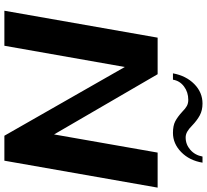

<svg xmlns="http://www.w3.org/2000/svg" viewBox="-54 -891 945 877"><g transform="rotate(90 418.5 -452.5)"><path d="M152 -700H319L594 -227L677 -700H837L714 0H600L286 -550L189 0H29ZM453 -905Q484 -905 507 -892.5Q530 -880 553 -858Q568 -843 581 -835.5Q594 -828 608 -828Q640 -828 664.5 -849.5Q689 -871 695 -905H723Q713 -845 674.5 -807.5Q636 -770 587 -770Q554 -770 534 -780.5Q514 -791 491 -812Q476 -827 464 -833.5Q452 -840 436 -840Q401 -840 375 -820.5Q349 -801 344 -770H315Q326 -830 364 -867.5Q402 -905 453 -905Z"/></g></svg>

Font: Fahkwang
Style: Bold Italic
Weight: 700
Italic angle: -10°
Designer: Suppakit Chalermlarp | Katatrad Co.,Ltd.
Foundry: Cadson Demak Co.,Ltd.
Version: Version 1.000; ttfautohint (v1.6)